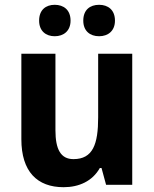

<svg xmlns="http://www.w3.org/2000/svg" viewBox="-20 -770 642 800"><path d="M143 -684C143 -641 171 -619 208 -619C245 -619 274 -641 274 -684C274 -729 245 -750 208 -750C171 -750 143 -729 143 -684ZM327 -684C327 -641 355 -619 393 -619C430 -619 459 -641 459 -684C459 -729 430 -750 393 -750C355 -750 327 -729 327 -684ZM531 -546H389V-281C389 -169 367 -107 286 -107C233 -107 211 -148 211 -227V-546H69V-190C69 -55 135 10 245 10C309 10 365 -15 396 -70H403L422 0H531Z"/></svg>

Font: Noto Sans Gurmukhi SemiCondensed
Style: Bold
Weight: 700
Width: 4
Designer: Jelle Bosma - Monotype Design Team
Foundry: Monotype Imaging Inc.
Version: Version 2.004